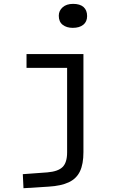

<svg xmlns="http://www.w3.org/2000/svg" viewBox="-20 -749 654 1007"><path d="M417.6 49.2Q417.6 111.3 399.4 149.6Q381.2 187.8 341 206.9Q300.8 226 233.8 230L103.2 238.1L99.6 164.5L228.3 155.1Q284.8 150.4 308.4 126.8Q332 103.3 332 49.8V-465.3H417.6ZM119.1 -465.3H369.7V-393H119.1ZM361.6 -602.9Q329.5 -602.9 308.9 -618.8Q288.3 -634.8 288.3 -666.5Q288.3 -692.8 308.6 -710.8Q328.8 -728.7 363.3 -728.7Q399.5 -728.7 418.2 -712.1Q436.9 -695.4 436.9 -664.8Q436.9 -635.1 416.7 -619Q396.5 -602.9 361.6 -602.9Z"/></svg>

Font: Intel One Mono Light
Style: Regular
Weight: 300
Monospace: yes
Designer: Fred Shallcrass
Foundry: Frere-Jones Type LLC
Version: Version 1.004